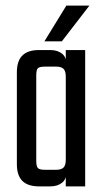

<svg xmlns="http://www.w3.org/2000/svg" viewBox="-20 -663 368 683"><path d="M109 -224H40V-406Q40 -446 59.5 -465.5Q79 -485 119 -485H159Q185 -485 201.5 -471.5Q218 -458 218 -424V-362H214V-390Q214 -410 206 -418Q198 -426 180 -426H140Q121 -426 115 -420.5Q109 -415 109 -395ZM283 0H214V-422V-430V-485H283ZM40 -261H109V-90Q109 -71 115 -65Q121 -59 140 -59H180Q198 -59 206 -67Q214 -75 214 -95V-121H218V-61Q218 -27 201.5 -13.5Q185 0 159 0H119Q79 0 59.5 -19.5Q40 -39 40 -79ZM138 -516 216 -643H298L200 -516Z"/></svg>

Font: Teko Variable Light
Style: Regular
Weight: 300
Designer: Manushi Parikh, Jonny Pinhorn
Foundry: Indian Type Foundry
Version: Version 3.000